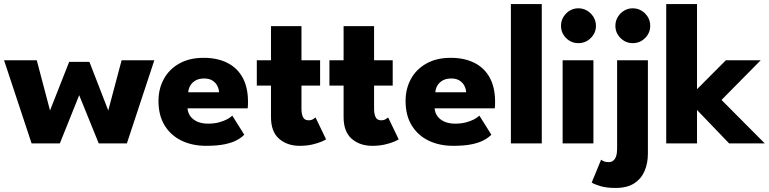

<svg xmlns="http://www.w3.org/2000/svg" viewBox="-33 -708 3796 948"><path d="M358 -238 262.5 0H123L-13 -410.5H148.5L214 -162.5L308.5 -402.5H408.5L501.5 -162.5L567.5 -410.5H729L593.5 0H454.5Z M893 -173Q894.5 -151 907 -134Q919.5 -117 941.8 -107.2Q964 -97.5 994.5 -97.5Q1023.5 -97.5 1046.8 -103.5Q1070 -109.5 1087.2 -118.5Q1104.5 -127.5 1114 -137L1173 -43Q1160.5 -29.5 1137.8 -16.8Q1115 -4 1078 4Q1041 12 984.5 12Q916.5 12 863.5 -13.5Q810.5 -39 780 -88.5Q749.5 -138 749.5 -209.5Q749.5 -269.5 775.8 -317.8Q802 -366 852 -394.2Q902 -422.5 972.5 -422.5Q1039.5 -422.5 1088.8 -398Q1138 -373.5 1164.8 -325.2Q1191.5 -277 1191.5 -205Q1191.5 -201 1191.2 -189Q1191 -177 1190 -173ZM1048.5 -252.5Q1048 -268.5 1040 -284.2Q1032 -300 1016 -310.2Q1000 -320.5 975 -320.5Q950 -320.5 932.8 -310.8Q915.5 -301 906.5 -285.5Q897.5 -270 896.5 -252.5Z M1235 -410.5H1305V-579H1455.5V-410.5H1547.5V-285.5H1455.5V-171Q1455.5 -145.5 1463 -129.8Q1470.5 -114 1490.5 -114Q1504 -114 1513.5 -120Q1523 -126 1525 -128L1577 -20Q1573.5 -17 1555.2 -9Q1537 -1 1509 5.5Q1481 12 1446.5 12Q1385 12 1345 -22.8Q1305 -57.5 1305 -130V-285.5H1235Z M1593.5 -410.5H1663.5V-579H1814V-410.5H1906V-285.5H1814V-171Q1814 -145.5 1821.5 -129.8Q1829 -114 1849 -114Q1862.5 -114 1872 -120Q1881.5 -126 1883.5 -128L1935.5 -20Q1932 -17 1913.8 -9Q1895.5 -1 1867.5 5.5Q1839.5 12 1805 12Q1743.5 12 1703.5 -22.8Q1663.5 -57.5 1663.5 -130V-285.5H1593.5Z M2113 -173Q2114.5 -151 2127 -134Q2139.5 -117 2161.8 -107.2Q2184 -97.5 2214.5 -97.5Q2243.5 -97.5 2266.8 -103.5Q2290 -109.5 2307.2 -118.5Q2324.5 -127.5 2334 -137L2393 -43Q2380.5 -29.5 2357.8 -16.8Q2335 -4 2298 4Q2261 12 2204.5 12Q2136.5 12 2083.5 -13.5Q2030.5 -39 2000 -88.5Q1969.5 -138 1969.5 -209.5Q1969.5 -269.5 1995.8 -317.8Q2022 -366 2072 -394.2Q2122 -422.5 2192.5 -422.5Q2259.5 -422.5 2308.8 -398Q2358 -373.5 2384.8 -325.2Q2411.5 -277 2411.5 -205Q2411.5 -201 2411.2 -189Q2411 -177 2410 -173ZM2268.5 -252.5Q2268 -268.5 2260 -284.2Q2252 -300 2236 -310.2Q2220 -320.5 2195 -320.5Q2170 -320.5 2152.8 -310.8Q2135.5 -301 2126.5 -285.5Q2117.5 -270 2116.5 -252.5Z M2642 0H2489.5V-688H2642Z M2745 0V-410.5H2897V0ZM2823 -495Q2787 -495 2762 -520.2Q2737 -545.5 2737 -580.5Q2737 -615.5 2762.2 -641.2Q2787.5 -667 2823 -667Q2846.5 -667 2866 -655.2Q2885.5 -643.5 2897.5 -624Q2909.5 -604.5 2909.5 -580.5Q2909.5 -545.5 2884 -520.2Q2858.5 -495 2823 -495Z M3006.5 220Q2961.5 220 2932.2 211.2Q2903 202.5 2888.5 193.5L2935 80.5Q2943 87 2952 89.8Q2961 92.5 2972.5 92.5Q2986 92.5 2995.2 85Q3004.5 77.5 3009.2 62.8Q3014 48 3014 26.5V-410.5H3166V50.5Q3166 98 3149.5 136.5Q3133 175 3098 197.5Q3063 220 3006.5 220ZM3091 -495Q3056 -495 3030.8 -520.2Q3005.5 -545.5 3005.5 -580.5Q3005.5 -604 3017 -623.5Q3028.5 -643 3048 -655Q3067.5 -667 3091 -667Q3115 -667 3134.5 -655.2Q3154 -643.5 3165.8 -624Q3177.5 -604.5 3177.5 -580.5Q3177.5 -545.5 3152.2 -520.2Q3127 -495 3091 -495Z M3551 -410.5H3723L3529.5 -214.5L3743 0H3567L3408.5 -165V0H3256.5V-688H3408.5V-267.5Z"/></svg>

Font: League Spartan Thin
Style: Bold
Weight: 700
Version: Version 2.002